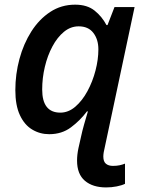

<svg xmlns="http://www.w3.org/2000/svg" viewBox="-20 -571 626 831"><path d="M439.5 240.2Q381.3 240.2 347.4 211.4Q313.5 182.6 313.5 124Q313.5 99.1 319.3 71.3L331.1 19Q335.4 -2 344.2 -33.2Q353 -64.5 360.4 -88.9H356.4Q326.7 -49.3 287.1 -19.8Q247.6 9.8 192.9 9.8Q152.8 9.8 119.4 -10.3Q85.9 -30.3 66.2 -72.5Q46.4 -114.7 46.4 -180.7Q46.4 -250 64.2 -315.9Q82 -381.8 115.7 -434.8Q149.4 -487.8 197.3 -519.3Q245.1 -550.8 305.2 -550.8Q357.4 -550.8 389.4 -525.1Q421.4 -499.5 440.9 -462.4H445.3L475.6 -540.5H562.5L434.1 63.5Q427.2 90.8 427.2 106.4Q427.2 128.4 438.5 137.7Q449.7 147 468.8 147Q484.9 147 497.6 144.3Q510.3 141.6 521 137.2V224.6Q507.3 231.4 485.1 235.8Q462.9 240.2 439.5 240.2ZM241.2 -83.5Q275.9 -83.5 305.9 -109.1Q335.9 -134.8 358.4 -176.3Q380.9 -217.8 393.3 -265.6Q405.8 -313.5 405.8 -357.4Q405.8 -400.4 384 -428.7Q362.3 -457 320.3 -457Q285.6 -457 256.8 -433.3Q228 -409.7 206.8 -369.9Q185.5 -330.1 174.1 -281.7Q162.6 -233.4 162.6 -183.6Q162.6 -83.5 241.2 -83.5Z"/></svg>

Font: Open Sans SemiBold
Style: Italic
Weight: 600
Italic angle: -12°
Designer: Monotype Design Team
Foundry: Monotype Imaging Inc.
Version: Version 3.003; ttfautohint (v1.8.4)